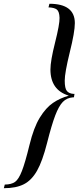

<svg xmlns="http://www.w3.org/2000/svg" viewBox="-112 -802 438 1010"><path d="M281.7 -680.2Q281.7 -633.8 254.9 -526.4Q228.5 -418.9 228.5 -377.9Q228.5 -336.9 240 -323.2Q251.5 -309.6 274.9 -308.1H279.8L276.9 -290H272Q239.7 -287.6 218.5 -265.9Q197.3 -244.1 178.2 -193.8Q159.2 -143.6 135.3 -48.8Q111.3 45.9 82.8 96.2Q54.2 146.5 13.4 167.2Q-27.3 188 -91.8 188L-86.9 168.9Q-51.8 168.5 -32.7 154.8Q-13.7 141.1 3.4 97.2Q20.5 53.2 43 -39.1Q65.4 -131.3 97.4 -183.3Q129.4 -235.4 166.7 -260.7Q204.1 -286.1 250 -298.8Q153.3 -328.1 153.3 -436.5Q153.3 -481.4 177.7 -578.1Q202.1 -674.8 201.2 -708Q200.2 -741.7 186.8 -752Q173.3 -762.2 143.1 -763.2L147.9 -782.2Q281.7 -782.2 281.7 -680.2Z"/></svg>

Font: PlayfairDisplaySC-Italic
Style: Italic
Weight: 400
Italic angle: -14°
Designer: Claus Eggers Sørensen
Foundry: Claus Eggers Sørensen
Version: Version 1.004;PS 001.004;hotconv 1.0.70;makeotf.lib2.5.58329